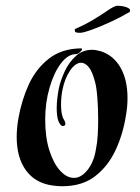

<svg xmlns="http://www.w3.org/2000/svg" viewBox="-20 -637 487 667"><path d="M196 10Q189 10 182 9.5Q175 9 167 8Q105 1 71.5 -43.5Q38 -88 38 -161Q38 -192 44 -226Q55 -289 80 -343.5Q105 -398 149.5 -433Q194 -468 261 -469Q265 -469 265 -466Q265 -462 257.5 -455.5Q250 -449 244 -449Q216 -449 191.5 -416.5Q167 -384 152 -332Q137 -280 137 -222Q137 -160 151.5 -114.5Q166 -69 189 -44Q212 -19 237 -19Q262 -19 284 -46.5Q306 -74 313 -117Q318 -141 319.5 -168Q321 -195 321 -221Q321 -264 318 -300Q315 -336 310 -353Q301 -388 288.5 -403.5Q276 -419 262 -419Q242 -419 223.5 -392Q205 -365 197 -325Q192 -300 192 -273Q192 -261 193.5 -249Q195 -237 199 -227Q201 -224 204 -218Q207 -212 207 -207Q207 -201 202 -200Q200 -199 198 -199Q191 -199 184 -214Q180 -223 178.5 -235.5Q177 -248 177 -261Q177 -277 179 -294.5Q181 -312 184 -328Q190 -357 204.5 -388.5Q219 -420 243 -442Q267 -464 300 -464Q312 -464 330 -459Q374 -445 398.5 -402.5Q423 -360 423 -296Q423 -266 417 -233Q407 -170 381 -114.5Q355 -59 310 -24.5Q265 10 196 10ZM258 -523Q247 -523 243 -525Q239 -527 240 -536Q275 -551 304 -568.5Q333 -586 354 -600.5Q375 -615 386 -617Q405 -617 419 -612Q433 -607 432 -600Q432 -595 426 -593Q401 -578 365.5 -561.5Q330 -545 299.5 -534Q269 -523 258 -523Z"/></svg>

Font: Tapestry
Style: Regular
Weight: 400
Designer: Robert E. Leuschke
Foundry: Robert E. Leuschke
Version: Version 1.010; ttfautohint (v1.8.4.7-5d5b)